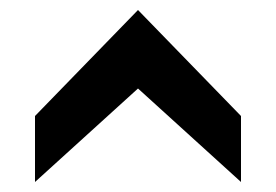

<svg xmlns="http://www.w3.org/2000/svg" viewBox="-20 -779 552 384"><path d="M256 -602 50 -415V-547L256 -759L462 -547V-415Z"/></svg>

Font: Cabin
Style: Bold
Weight: 700
Designer: Pablo Impallari
Foundry: Pablo Impallari. http://www.impallari.com Igino Marini. http://www.ikern.com
Version: Version 3.001;hotconv 1.0.109;makeotfexe 2.5.65596